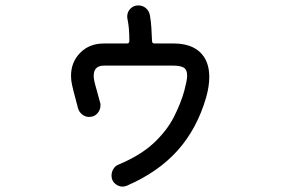

<svg xmlns="http://www.w3.org/2000/svg" viewBox="-20 -656 1040 711"><path d="M543 -504Q543 -495 552 -495H622Q687 -495 721 -462.5Q755 -430 755 -371Q755 -336 743 -294Q709 -178 637 -98Q565 -18 449 32Q442 35 433 35Q419 35 406 24Q393 13 393 -6Q393 -19 400 -30.5Q407 -42 420 -47Q501 -81 549.5 -126.5Q598 -172 623.5 -222Q649 -272 662 -318Q667 -337 670 -351.5Q673 -366 673 -376Q673 -398 660.5 -405.5Q648 -413 622 -413H365Q327 -413 327 -375Q327 -371 327.5 -366.5Q328 -362 329 -357Q331 -347 338 -322.5Q345 -298 351 -275Q352 -273 352 -270Q352 -267 352 -265Q352 -249 340.5 -236Q329 -223 310 -223Q296 -223 284.5 -232Q273 -241 269 -255Q264 -275 257.5 -298.5Q251 -322 247 -341Q243 -357 243 -375Q243 -426 277 -460.5Q311 -495 365 -495H450Q459 -495 459 -504Q459 -527 457.5 -547Q456 -567 452 -586Q452 -588 451.5 -590Q451 -592 451 -594Q451 -612 463 -624Q475 -636 492 -636Q508 -636 520 -626Q532 -616 535 -600Q539 -578 540.5 -554Q542 -530 543 -504Z"/></svg>

Font: Kiwi Maru Medium
Style: Regular
Weight: 500
Designer: Hiroki-Chan
Version: Version 1.100